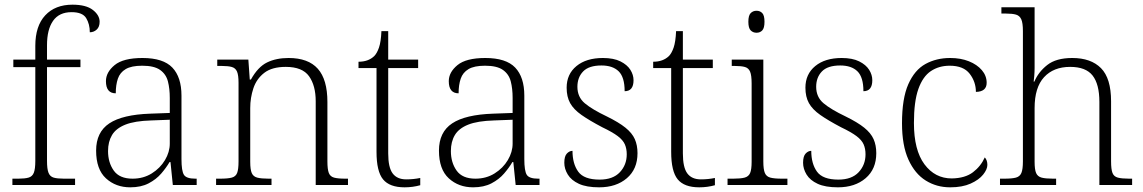

<svg xmlns="http://www.w3.org/2000/svg" viewBox="-20 -791 4887 821"><path d="M33 0V-27H59Q86 -27 102 -31.5Q118 -36 124.5 -52Q131 -68 131 -103V-504H37V-536H131V-595Q131 -680 173.5 -725.5Q216 -771 290 -771Q348 -771 377 -748.5Q406 -726 406 -698Q406 -676 393.5 -664.5Q381 -653 364 -653Q364 -688 348.5 -713.5Q333 -739 286 -739Q233 -739 207 -702Q181 -665 181 -598V-536H324V-504H181V-103Q181 -68 187.5 -52Q194 -36 209.5 -31.5Q225 -27 253 -27H301V0Z M537 10Q475 10 433 -28.5Q391 -67 391 -147Q391 -226 447.5 -263.5Q504 -301 623 -305L706 -308V-372Q706 -412 698 -443Q690 -474 664.5 -492Q639 -510 588 -510Q542 -510 517.5 -495.5Q493 -481 484 -454.5Q475 -428 475 -392Q433 -392 433 -444Q433 -482 470 -512.5Q507 -543 589 -543Q678 -543 717 -502Q756 -461 756 -382V-111Q756 -60 766.5 -43.5Q777 -27 815 -27H821V0H719L709 -98H705Q691 -74 669.5 -49Q648 -24 615.5 -7Q583 10 537 10ZM547 -27Q593 -27 629 -49.5Q665 -72 685.5 -106.5Q706 -141 706 -177V-279L627 -276Q556 -274 516 -258Q476 -242 459 -213.5Q442 -185 442 -145Q442 -96 466.5 -61.5Q491 -27 547 -27Z M904 0V-27H922Q954 -27 971 -31.5Q988 -36 994 -51.5Q1000 -67 1000 -101V-437Q1000 -470 993.5 -485Q987 -500 971.5 -504.5Q956 -509 929 -509H909V-536H1042L1048 -451H1053Q1083 -505 1122 -524Q1161 -543 1214 -543Q1298 -543 1339 -497Q1380 -451 1380 -355V-101Q1380 -67 1386 -51.5Q1392 -36 1408.5 -31.5Q1425 -27 1456 -27H1468V0H1330V-358Q1330 -425 1301.5 -465Q1273 -505 1202 -505Q1143 -505 1110 -479.5Q1077 -454 1063.5 -413.5Q1050 -373 1050 -329V-99Q1050 -66 1056.5 -51Q1063 -36 1080 -31.5Q1097 -27 1128 -27H1141V0Z M1710 10Q1646 10 1618 -24Q1590 -58 1590 -142V-500H1513V-527Q1555 -527 1580 -551Q1592 -563 1600.5 -587.5Q1609 -612 1611 -658H1640V-536H1768V-500H1640V-135Q1640 -75 1659 -49.5Q1678 -24 1717 -24Q1748 -24 1777 -30V1Q1745 10 1710 10Z M2003 10Q1941 10 1899 -28.5Q1857 -67 1857 -147Q1857 -226 1913.5 -263.5Q1970 -301 2089 -305L2172 -308V-372Q2172 -412 2164 -443Q2156 -474 2130.5 -492Q2105 -510 2054 -510Q2008 -510 1983.5 -495.5Q1959 -481 1950 -454.5Q1941 -428 1941 -392Q1899 -392 1899 -444Q1899 -482 1936 -512.5Q1973 -543 2055 -543Q2144 -543 2183 -502Q2222 -461 2222 -382V-111Q2222 -60 2232.5 -43.5Q2243 -27 2281 -27H2287V0H2185L2175 -98H2171Q2157 -74 2135.5 -49Q2114 -24 2081.5 -7Q2049 10 2003 10ZM2013 -27Q2059 -27 2095 -49.5Q2131 -72 2151.5 -106.5Q2172 -141 2172 -177V-279L2093 -276Q2022 -274 1982 -258Q1942 -242 1925 -213.5Q1908 -185 1908 -145Q1908 -96 1932.5 -61.5Q1957 -27 2013 -27Z M2542 10Q2488 10 2455.5 -5Q2423 -20 2408 -44.5Q2393 -69 2393 -95Q2393 -123 2404 -134.5Q2415 -146 2428 -146Q2428 -91 2452.5 -57Q2477 -23 2544 -23Q2601 -23 2630.5 -54.5Q2660 -86 2660 -131Q2660 -155 2652 -173.5Q2644 -192 2621.5 -209Q2599 -226 2555 -247Q2500 -276 2466.5 -299.5Q2433 -323 2418 -350Q2403 -377 2403 -416Q2403 -474 2445 -508.5Q2487 -543 2558 -543Q2604 -543 2633 -528.5Q2662 -514 2675.5 -492.5Q2689 -471 2689 -448Q2689 -401 2651 -401Q2651 -461 2625.5 -486Q2600 -511 2552 -511Q2498 -511 2473.5 -485.5Q2449 -460 2449 -420Q2449 -376 2480.5 -349.5Q2512 -323 2575 -293Q2626 -268 2654.5 -245Q2683 -222 2694.5 -196Q2706 -170 2706 -136Q2706 -68 2660.5 -29Q2615 10 2542 10Z M2970 10Q2906 10 2878 -24Q2850 -58 2850 -142V-500H2773V-527Q2815 -527 2840 -551Q2852 -563 2860.5 -587.5Q2869 -612 2871 -658H2900V-536H3028V-500H2900V-135Q2900 -75 2919 -49.5Q2938 -24 2977 -24Q3008 -24 3037 -30V1Q3005 10 2970 10Z M3215 -651Q3200 -651 3190 -661Q3180 -671 3180 -698Q3180 -725 3190 -735Q3200 -745 3215 -745Q3230 -745 3239.5 -735Q3249 -725 3249 -698Q3249 -671 3239.5 -661Q3230 -651 3215 -651ZM3091 0V-27H3116Q3147 -27 3164 -31.5Q3181 -36 3187.5 -51Q3194 -66 3194 -99V-434Q3194 -469 3187.5 -484.5Q3181 -500 3165.5 -504.5Q3150 -509 3122 -509H3109V-536H3244V-101Q3244 -67 3250.5 -51.5Q3257 -36 3274 -31.5Q3291 -27 3323 -27H3347V0Z M3563 10Q3509 10 3476.5 -5Q3444 -20 3429 -44.5Q3414 -69 3414 -95Q3414 -123 3425 -134.5Q3436 -146 3449 -146Q3449 -91 3473.5 -57Q3498 -23 3565 -23Q3622 -23 3651.5 -54.5Q3681 -86 3681 -131Q3681 -155 3673 -173.5Q3665 -192 3642.5 -209Q3620 -226 3576 -247Q3521 -276 3487.5 -299.5Q3454 -323 3439 -350Q3424 -377 3424 -416Q3424 -474 3466 -508.5Q3508 -543 3579 -543Q3625 -543 3654 -528.5Q3683 -514 3696.5 -492.5Q3710 -471 3710 -448Q3710 -401 3672 -401Q3672 -461 3646.5 -486Q3621 -511 3573 -511Q3519 -511 3494.5 -485.5Q3470 -460 3470 -420Q3470 -376 3501.5 -349.5Q3533 -323 3596 -293Q3647 -268 3675.5 -245Q3704 -222 3715.5 -196Q3727 -170 3727 -136Q3727 -68 3681.5 -29Q3636 10 3563 10Z M4043 10Q3985 10 3938.5 -19Q3892 -48 3864.5 -108.5Q3837 -169 3837 -264Q3837 -370 3864 -431Q3891 -492 3937.5 -517.5Q3984 -543 4043 -543Q4088 -543 4123 -529Q4158 -515 4178.5 -491Q4199 -467 4199 -437Q4199 -399 4153 -398Q4153 -441 4126.5 -475.5Q4100 -510 4041 -510Q3995 -510 3960.5 -487Q3926 -464 3907 -410.5Q3888 -357 3888 -265Q3888 -149 3933 -88.5Q3978 -28 4050 -28Q4107 -29 4140.5 -54.5Q4174 -80 4191 -118Q4202 -106 4202 -86Q4202 -67 4184 -44.5Q4166 -22 4130.5 -6Q4095 10 4043 10Z M4256 0V-27H4275Q4307 -27 4324 -31.5Q4341 -36 4347.5 -51.5Q4354 -67 4354 -101V-658Q4354 -693 4347 -708.5Q4340 -724 4324.5 -728.5Q4309 -733 4282 -733H4262V-760H4404V-501Q4404 -484 4402.5 -466Q4401 -448 4400 -442H4403Q4420 -483 4458 -513Q4496 -543 4565 -543Q4645 -543 4688 -499.5Q4731 -456 4731 -358V-101Q4731 -67 4737 -51.5Q4743 -36 4760 -31.5Q4777 -27 4808 -27H4821V0H4681V-355Q4681 -431 4652 -468Q4623 -505 4556 -505Q4485 -505 4444.5 -461Q4404 -417 4404 -329V-99Q4404 -66 4410.5 -51Q4417 -36 4434 -31.5Q4451 -27 4482 -27H4496V0Z"/></svg>

Font: Noto Serif Tibetan ExtraLight
Style: Regular
Weight: 200
Designer: Monotype Design Team
Foundry: Monotype Imaging Inc.
Version: Version 2.103; ttfautohint (v1.8.4.7-5d5b)